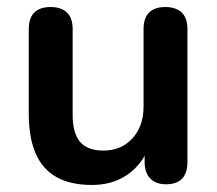

<svg xmlns="http://www.w3.org/2000/svg" viewBox="-20 -517 619 547"><path d="M242 10Q181 10 141 -12.5Q101 -35 81.5 -80Q62 -125 62 -192V-434Q62 -466 78 -481.5Q94 -497 124 -497Q154 -497 170.5 -481.5Q187 -466 187 -434V-190Q187 -138 208 -113Q229 -88 275 -88Q325 -88 357 -122.5Q389 -157 389 -214V-434Q389 -466 405 -481.5Q421 -497 451 -497Q481 -497 497.5 -481.5Q514 -466 514 -434V-56Q514 8 453 8Q424 8 408 -8.5Q392 -25 392 -56V-132L406 -102Q385 -48 342.5 -19Q300 10 242 10Z"/></svg>

Font: Nunito ExtraLight
Style: Bold
Weight: 700
Version: Version 3.602